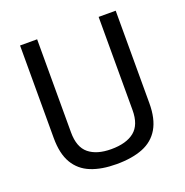

<svg xmlns="http://www.w3.org/2000/svg" viewBox="-126 -805 897 930"><g transform="rotate(-20 322.5 -340.0)"><path d="M320 10Q243 10 188.5 -12Q134 -34 105 -83Q76 -132 76 -213V-690H164V-210Q164 -134 205 -100.5Q246 -67 320 -67Q398 -67 439.5 -100.5Q481 -134 481 -210V-690H569V-213Q569 -133 540 -83.5Q511 -34 455.5 -12Q400 10 320 10Z"/></g></svg>

Font: Cairo Medium
Style: Regular
Weight: 500
Designer: Mohamed Gaber, Accademia di Belle Arti di Urbino
Foundry: Kief Type Foundry, Accademia di Belle Arti di Urbino
Version: Version 3.117